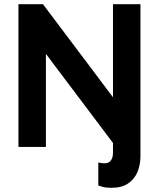

<svg xmlns="http://www.w3.org/2000/svg" viewBox="-20 -701 758 916"><path d="M68 0V-681H185L519 -237V-681H650V45Q650 85 636 119Q622 153 591.5 174Q561 195 512 195Q486 195 470 190.5Q454 186 449 184V74Q454 75 461.5 76.5Q469 78 480 78Q499 78 509 64.5Q519 51 519 28V-19L199 -444V0Z"/></svg>

Font: Gabarito SemiBold
Style: Regular
Weight: 600
Designer: Leandro Assis / Alvaro Franca / Felipe Casaprima
Foundry: Naipe Foundry
Version: Version 1.000